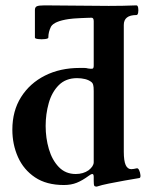

<svg xmlns="http://www.w3.org/2000/svg" viewBox="-20 -678 552 715"><path d="M110 -538V-641Q110 -651 117 -654.5Q124 -658 146 -658Q206 -658 265.5 -657Q325 -656 385 -656Q411 -656 437 -656.5Q463 -657 488 -658Q493 -658 494.5 -649Q496 -640 494.5 -631Q493 -622 488 -622Q441 -622 441 -585L329 -599Q329 -612 321 -612Q315 -612 303.5 -611.5Q292 -611 279 -610.5Q266 -610 254 -609Q242 -608 236 -607Q209 -603 192.5 -596Q176 -589 170 -579Q165 -569 162.5 -559Q160 -549 160 -538Q160 -534 147.5 -532.5Q135 -531 122.5 -532.5Q110 -534 110 -538ZM340 17Q333 17 331 13.5Q329 10 329 -5V-19Q329 -30 324 -30Q319 -30 310 -23Q287 -6 266 2.5Q245 11 218 11Q153 11 110.5 -17.5Q68 -46 47 -93Q26 -140 26 -195Q26 -265 58.5 -316.5Q91 -368 147.5 -396.5Q204 -425 277 -425Q285 -425 293.5 -425Q302 -425 308 -423Q321 -421 325 -422.5Q329 -424 329 -434V-628H441V-113Q441 -79 448 -63.5Q455 -48 469 -48Q474 -48 478.5 -49Q483 -50 488 -51Q494 -53 498 -44.5Q502 -36 503 -26Q504 -16 499 -15Q474 -11 443.5 -5.5Q413 0 385.5 5.5Q358 11 340 17ZM262 -30Q290 -30 310 -44Q329 -59 329 -74V-339Q329 -355 327 -362Q325 -369 321 -372Q311 -380 297 -383.5Q283 -387 267 -387Q225 -387 199 -361Q173 -335 161.5 -294Q150 -253 150 -209Q150 -164 162 -123Q174 -82 199 -56Q224 -30 262 -30Z"/></svg>

Font: Junicode VF
Style: Regular
Weight: 400
Designer: Peter S. Baker
Version: Version 2.213